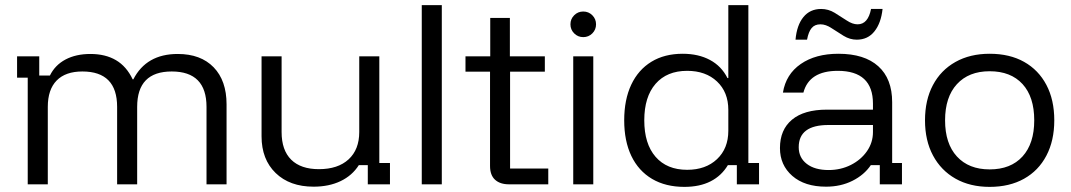

<svg xmlns="http://www.w3.org/2000/svg" viewBox="-20 -720 4182 750"><path d="M88.3 0V-416.7H46.7V-500H133.3V-425H175Q195 -465.8 235.8 -487.5Q276.7 -509.2 333.3 -509.2Q391.7 -509.2 432.9 -485Q474.2 -460.8 498.3 -410H500.8Q551.7 -509.2 674.2 -509.2Q764.2 -509.2 814.6 -457.1Q865 -405 865 -312.5V0H786.7V-302.5Q786.7 -440.8 650.8 -440.8Q515.8 -440.8 515.8 -302.5V0H437.5V-302.5Q437.5 -440.8 301.7 -440.8Q235.8 -440.8 201.2 -405.4Q166.7 -370 166.7 -302.5V0Z M1205 9.2Q1111.7 9.2 1056.7 -44.2Q1001.7 -97.5 1001.7 -187.5V-500H1080V-204.2Q1080 -133.3 1117.5 -96.2Q1155 -59.2 1225.8 -59.2Q1300 -59.2 1341.7 -97.5Q1383.3 -135.8 1383.3 -204.2V-500H1461.7V-83.3H1503.3V0H1416.7V-75H1381.7Q1355.8 -34.2 1310.4 -12.5Q1265 9.2 1205 9.2Z M1627.5 0V-700H1705.8V0Z M1968.3 0Q1933.3 0 1913.8 -17.9Q1894.2 -35.8 1894.2 -71.7V-440H1798.3V-500H1895V-650H1971.7V-500H2108.3V-440H1972.5V-61.7H2121.7V0Z M2219.2 0V-500H2297.5V0ZM2258.3 -575Q2237.5 -575 2222.9 -589.6Q2208.3 -604.2 2208.3 -625Q2208.3 -645.8 2222.9 -660.4Q2237.5 -675 2258.3 -675Q2279.2 -675 2293.8 -660.4Q2308.3 -645.8 2308.3 -625Q2308.3 -604.2 2293.8 -589.6Q2279.2 -575 2258.3 -575Z M2653.3 10Q2580 10 2527.1 -21.2Q2474.2 -52.5 2446.2 -110.8Q2418.3 -169.2 2418.3 -250Q2418.3 -330.8 2445.8 -389.2Q2473.3 -447.5 2524.6 -478.8Q2575.8 -510 2646.7 -510Q2708.3 -510 2753.3 -485.8Q2798.3 -461.7 2821.7 -415H2825V-700H2903.3V-83.3H2945V0H2858.3V-75H2823.3Q2798.3 -33.3 2755.8 -11.7Q2713.3 10 2653.3 10ZM2664.2 -56.7Q2736.7 -56.7 2780.8 -98.3Q2825 -140 2825 -209.2V-290.8Q2825 -360 2780.8 -401.7Q2736.7 -443.3 2664.2 -443.3Q2585 -443.3 2540.8 -392.5Q2496.7 -341.7 2496.7 -250Q2496.7 -158.3 2540.8 -107.5Q2585 -56.7 2664.2 -56.7Z M3206.7 9.2Q3123.3 9.2 3075 -32.9Q3026.7 -75 3026.7 -141.7Q3026.7 -213.3 3073.8 -252.5Q3120.8 -291.7 3210 -291.7H3390V-315Q3390 -443.3 3252.5 -443.3Q3140.8 -443.3 3118.3 -358.3H3038.3Q3050 -430 3107.9 -470Q3165.8 -510 3255 -510Q3356.7 -510 3410.8 -461.2Q3465 -412.5 3465 -320.8V-83.3H3503.3V0H3416.7V-75H3381.7Q3355.8 -36.7 3310 -13.8Q3264.2 9.2 3206.7 9.2ZM3216.7 -55.8Q3264.2 -55.8 3303.8 -75.8Q3343.3 -95.8 3366.7 -129.6Q3390 -163.3 3390 -204.2V-231.7H3215.8Q3100 -231.7 3100 -145Q3100 -104.2 3131.3 -80Q3162.5 -55.8 3216.7 -55.8ZM3087.5 -565Q3092.5 -621.7 3118.3 -653.3Q3144.2 -685 3187.5 -685Q3215.8 -685 3240.4 -670Q3265 -655 3287.5 -640Q3310 -625 3330 -625Q3370.8 -625 3382.5 -685H3427.5Q3421.7 -630 3395.8 -597.5Q3370 -565 3326.7 -565Q3300 -565 3275.4 -580Q3250.8 -595 3228.3 -610Q3205.8 -625 3185 -625Q3162.5 -625 3150.4 -610.4Q3138.3 -595.8 3132.5 -565Z M3845.8 10Q3769.2 10 3712.5 -22.1Q3655.8 -54.2 3624.6 -112.5Q3593.3 -170.8 3593.3 -250Q3593.3 -329.2 3624.2 -387.5Q3655 -445.8 3712.1 -477.9Q3769.2 -510 3845.8 -510Q3924.2 -510 3980.4 -478.3Q4036.7 -446.7 4067.5 -388.3Q4098.3 -330 4098.3 -250Q4098.3 -170.8 4067.5 -112.1Q4036.7 -53.3 3980 -21.7Q3923.3 10 3845.8 10ZM3845.8 -58.3Q3928.3 -58.3 3974.2 -108.8Q4020 -159.2 4020 -250Q4020 -341.7 3974.2 -391.7Q3928.3 -441.7 3845.8 -441.7Q3764.2 -441.7 3717.9 -391.2Q3671.7 -340.8 3671.7 -250Q3671.7 -159.2 3717.9 -108.8Q3764.2 -58.3 3845.8 -58.3Z"/></svg>

Font: Funnel Display Light Light
Style: Regular
Weight: 300
Version: Version 1.000